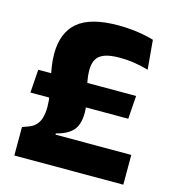

<svg xmlns="http://www.w3.org/2000/svg" viewBox="-100 -737 746 821"><g transform="rotate(15 273.5 -326.5)"><path d="M34.5 -277.8 41.7 -380.6H474.9L467.6 -277.8ZM184.7 -131.7H520.2V0H37.8V-126L62.2 -134.9Q83.4 -142 96.3 -155.6Q109.2 -169.1 115 -189.6Q120.7 -210.1 120.7 -238.1Q120.7 -263.3 116 -291.1Q111.3 -319 105.1 -348.3Q99 -377.5 94.3 -406.8Q89.6 -436.1 89.6 -463.8Q89.6 -558.1 145.5 -605.4Q201.5 -652.7 324 -652.7Q365.9 -652.7 407.3 -647.1Q448.6 -641.4 481.9 -631.2L493.4 -501.8Q461.5 -510.9 430.3 -515.7Q399.1 -520.6 366 -520.6Q321.7 -520.6 297 -510.8Q272.3 -500.9 262.5 -482.1Q252.8 -463.2 252.8 -435.3Q252.8 -413.3 257.1 -390.1Q261.4 -366.9 267.1 -343.7Q272.8 -320.5 277.1 -298.1Q281.4 -275.8 281.4 -254.9Q281.4 -203 258.8 -176.5Q236.2 -150 184.7 -137Z"/></g></svg>

Font: Anek Gurmukhi Medium
Style: Regular
Weight: 500
Designer: Sarang Kulkarni (Gurmukhi), Yesha Goshar (Latin)
Foundry: Ek Type
Version: Version 1.003